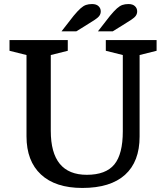

<svg xmlns="http://www.w3.org/2000/svg" viewBox="-20 -918 820 949"><path d="M587 -269V-646L503 -667V-720H754V-667L670 -646V-243Q670 -119 598 -54Q526 11 387 11Q254 11 182.5 -55.5Q111 -122 111 -244V-646L27 -667V-720H315V-667L231 -646V-271Q231 -54 409 -54Q503 -54 545 -105Q587 -156 587 -269ZM284 -763 344 -840Q364 -864 378 -876.5Q392 -889 405 -893.5Q418 -898 435 -898Q456 -898 467 -887.5Q478 -877 478 -862Q478 -850 471.5 -840.5Q465 -831 449 -820.5Q433 -810 404 -792L357 -763ZM464 -763 524 -840Q544 -864 558 -876.5Q572 -889 585 -893.5Q598 -898 615 -898Q636 -898 647 -887.5Q658 -877 658 -862Q658 -850 651.5 -840.5Q645 -831 629 -820.5Q613 -810 584 -792L537 -763Z"/></svg>

Font: Domine SemiBold
Style: Regular
Weight: 600
Designer: Pablo Impallari, Rodrigo Fuenzalida, Brenda Gallo
Foundry: Pablo Impallari, Rodrigo Fuenzalida, Brenda Gallo
Version: Version 2.000